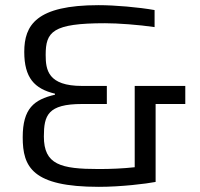

<svg xmlns="http://www.w3.org/2000/svg" viewBox="-20 -716 776 744"><path d="M698 -383H502V-68C457 -63 409 -61 363 -61C215 -61 150 -78 150 -187C150 -269 165 -313 298 -313H394V-383H298C166 -383 157 -445 157 -503C157 -593 183 -626 387 -626C437 -626 518 -620 579 -611V-677C517 -688 426 -696 362 -696C121 -696 74 -619 74 -515C74 -415 113 -372 193 -353V-349C112 -330 68 -296 68 -184C68 -69 105 8 363 8C449 8 547 -4 583 -11V-313H698Z"/></svg>

Font: Saira UNSAM
Style: Regular
Weight: 400
Designer: Hector Gatti with collaboration of the Omnibus-Type team
Foundry: Omnibus-Type
Version: Version 0.072;PS 000.072;hotconv 1.0.88;makeotf.lib2.5.64775